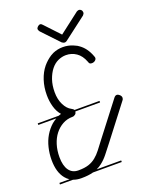

<svg xmlns="http://www.w3.org/2000/svg" viewBox="-128 -742 626 803"><g transform="rotate(-20 185.0 -340.5)"><path d="M275 -279H165Q164 -271 159 -267Q153 -262 146 -262Q122 -262 102 -251Q82 -240 67.5 -221.5Q53 -203 45 -177.5Q37 -152 37 -122Q37 -84 51.5 -63.5Q66 -43 93 -43H94Q121 -43 139 -49Q157 -55 171 -66.5Q185 -78 197 -93.5Q209 -109 224 -129L338 -277Q344 -285 351 -285Q357 -285 363.5 -279Q370 -273 370 -266Q370 -259 366 -255L253 -108Q235 -85 220.5 -66.5Q206 -48 189 -35Q179 -27 166 -21H275V-14H147Q125 -8 94 -8H93Q74 -8 58 -14H0V-21H45Q35 -27 27 -37Q2 -67 2 -122Q2 -150 8.5 -177Q15 -204 28 -226Q41 -248 60 -265Q70 -273 80 -279H0V-286H93Q99 -288 105 -290Q90 -307 83 -332Q76 -357 76 -384Q76 -419 86 -449.5Q96 -480 114 -502Q130 -521 150 -534L163 -541Q184 -550 207 -550Q231 -550 252 -541L267 -534L273 -530Q303 -510 318 -469Q320 -464 320 -461Q320 -455 314 -450Q308 -445 299 -445Q293 -445 290 -447.5Q287 -450 285 -457Q274 -486 253.5 -500Q233 -514 208 -514Q190 -514 172.5 -506Q155 -498 141.5 -481Q128 -464 119.5 -439.5Q111 -415 111 -384Q111 -352 123 -328Q135 -304 153 -295Q161 -291 164 -286H275ZM314 -670Q320 -673 324 -673Q329 -673 333.5 -668.5Q338 -664 338 -657Q338 -651 332 -645L231 -568Q226 -565 222 -565Q217 -565 210 -570L139 -645Q134 -652 134 -657Q134 -661 139.5 -666.5Q145 -672 151 -672Q156 -672 161 -666L223 -600Z"/></g></svg>

Font: Gruenewald VA 3. Klasse
Style: Regular
Weight: 400
Designer: Peter Wiegel
Foundry: Peter Wiegel, nach dem Schriftentwurf von Dr. H. Gr¸newald
Version: Version 0.007